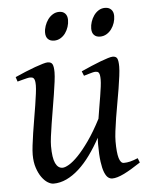

<svg xmlns="http://www.w3.org/2000/svg" viewBox="-50 -693 599 755"><g transform="rotate(-5 249.5 -315.5)"><path d="M476.1 -33.2Q436.5 -6.8 408.9 6.6Q381.3 20 362.8 20Q354.5 20 346.7 14.2Q338.9 8.3 332.5 -7.3Q326.2 -22.9 322.5 -50Q318.8 -77.1 318.8 -119.1Q318.8 -124.5 319.1 -131.1Q319.3 -137.7 319.8 -144.5Q299.8 -107.9 277.8 -77.6Q255.9 -47.4 231.9 -25.6Q208 -3.9 182.6 8.1Q157.2 20 130.9 20Q121.1 20 108.6 12.5Q96.2 4.9 85.2 -10.3Q74.2 -25.4 66.7 -47.9Q59.1 -70.3 59.1 -100.1Q59.1 -114.7 61.8 -137.2Q64.5 -159.7 68.4 -185.5Q72.3 -211.4 77.1 -239.3Q82 -267.1 85.9 -292.5Q89.8 -317.9 92.5 -338.4Q95.2 -358.9 95.2 -371.1Q95.2 -382.3 93.8 -388.9Q92.3 -395.5 89.6 -398.7Q86.9 -401.9 83.3 -402.8Q79.6 -403.8 75.2 -403.8Q70.8 -403.8 62.5 -401.9Q54.2 -399.9 45.9 -397.7Q37.6 -395.5 24.9 -392.1L19 -410.2Q39.6 -419.4 60.3 -428Q81.1 -436.5 98.6 -442.9Q116.2 -449.2 129.6 -453.1Q143.1 -457 148.9 -457Q163.1 -457 168 -447.8Q172.9 -438.5 172.9 -416Q172.9 -401.9 169.9 -378.9Q167 -356 162.6 -328.6Q158.2 -301.3 153.3 -272Q148.4 -242.7 144 -215.3Q139.6 -188 136.7 -165Q133.8 -142.1 133.8 -127.9Q133.8 -81.1 143.8 -60.1Q153.8 -39.1 171.9 -39.1Q181.6 -39.1 197.8 -48.6Q213.9 -58.1 234.4 -79.3Q254.9 -100.6 279.1 -134.8Q303.2 -168.9 329.1 -218.8Q332.5 -241.2 336.4 -263.7Q340.3 -286.1 343.5 -306.2Q346.7 -326.2 348.9 -343Q351.1 -359.9 351.1 -371.1Q351.1 -382.3 349.9 -388.9Q348.6 -395.5 346.2 -398.7Q343.8 -401.9 340.6 -402.8Q337.4 -403.8 333 -403.8Q328.6 -403.8 321 -401.9Q313.5 -399.9 305.9 -397.7Q298.3 -395.5 287.1 -392.1L279.8 -410.2Q300.3 -419.4 320.3 -428Q340.3 -436.5 357.2 -442.9Q374 -449.2 386.7 -453.1Q399.4 -457 405.8 -457Q419.4 -457 423.8 -447.8Q428.2 -438.5 428.2 -416Q428.2 -401.9 425.3 -379.2Q422.4 -356.4 418 -329.3Q413.6 -302.2 408.2 -272.7Q402.8 -243.2 398.4 -215.6Q394 -188 391.1 -164.1Q388.2 -140.1 388.2 -124Q388.2 -79.6 394.5 -58.3Q400.9 -37.1 413.1 -37.1Q425.8 -37.1 438.7 -40.3Q451.7 -43.5 469.2 -50.8ZM243.7 -616.2Q243.7 -602.5 239.3 -589.1Q234.9 -575.7 227.1 -564.7Q219.2 -553.7 207.8 -546.9Q196.3 -540 182.6 -540Q167 -540 158.2 -548.8Q149.4 -557.6 149.4 -574.2Q149.4 -587.4 154.1 -600.8Q158.7 -614.3 166.7 -625.5Q174.8 -636.7 186.3 -643.8Q197.8 -650.9 211.4 -650.9Q226.6 -650.9 235.1 -641.8Q243.7 -632.8 243.7 -616.2ZM425.8 -616.2Q425.8 -602.5 421.4 -589.1Q417 -575.7 408.9 -564.7Q400.9 -553.7 389.4 -546.9Q377.9 -540 363.8 -540Q348.6 -540 340.1 -548.8Q331.5 -557.6 331.5 -574.2Q331.5 -587.4 335.9 -600.8Q340.3 -614.3 348.1 -625.5Q356 -636.7 367.2 -643.8Q378.4 -650.9 392.6 -650.9Q407.7 -650.9 416.7 -641.8Q425.8 -632.8 425.8 -616.2Z"/></g></svg>

Font: Akkhara
Style: Italic
Weight: 400
Italic angle: -7°
Designer: J. Victor Gaultney
Version: Version 1.00 June 13, 2006, initial release